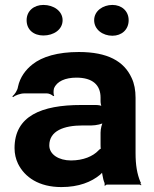

<svg xmlns="http://www.w3.org/2000/svg" viewBox="-20 -749 625 779"><path d="M530 -128V-352C530 -383 525 -410 514 -433C483 -501 416 -538 300 -538C214 -538 151 -519 112 -488C85 -467 61 -436 53 -397C51 -382 39 -365 30 -358L33 -355C41 -362 63 -370 78 -370H171C179 -370 192 -364 196 -359L200 -361C196 -366 197 -383 199 -390C210 -419 245 -434 290 -434C356 -434 388 -404 388 -353V-338C388 -331 390 -318 394 -314L396 -317C392 -321 378 -323 369 -323H309C149 -323 39 -279 39 -148C39 -125 44 -104 53 -85C80 -30 138 10 229 10C300 10 351 -11 386 -40C390 -44 397 -50 398 -54L394 -55C393 -51 395 -43 396 -37C398 -26 400 -16 404 -7C405 -5 405 1 404 3L406 5C407 3 411 0 414 0H546C548 0 551 2 552 3L554 1C553 0 550 -2 550 -4C550 -5 552 -7 552 -7L550 -10C536 -43 530 -80 530 -128ZM180 -159C180 -218 239 -240 315 -240H351C369 -240 397 -246 404 -253L400 -256C393 -249 388 -225 388 -211V-162C388 -159 388 -145 390 -143L392 -146C390 -148 381 -141 379 -138C357 -115 318 -98 268 -98C219 -98 180 -122 180 -159ZM156 -605C198 -605 234 -629 234 -667C234 -704 198 -729 156 -729C118 -729 88 -705 88 -667C88 -628 117 -605 156 -605ZM436 -604C474 -604 502 -629 502 -667C502 -704 474 -729 436 -729C398 -729 362 -705 362 -667C362 -629 397 -604 436 -604Z"/></svg>

Font: Asimov
Style: EdgeWide
Weight: 500
Designer: Google
Version: Version 2.000980: 2014